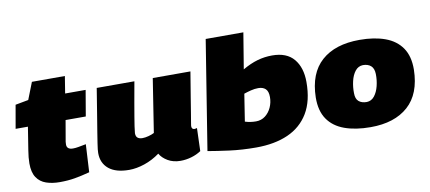

<svg xmlns="http://www.w3.org/2000/svg" viewBox="-68 -988 2786 1245"><g transform="rotate(-10 1325.0 -365.0)"><path d="M447 -203 437 -20Q385 -6 339 2Q293 10 239 10Q189 10 149.5 -3.5Q110 -17 87.5 -50.5Q65 -84 65 -143Q65 -181 73 -229L97 -380H16L43 -534L129 -550L173 -662H390L372 -550H507L478 -380H345L321 -241Q320 -232 320 -223Q320 -190 361 -190Q377 -190 396.5 -193.5Q416 -197 447 -203Z M696 10Q608 10 562 -28Q516 -66 516 -132Q516 -143 517.5 -157Q519 -171 523 -197Q527 -223 534 -267Q541 -311 552.5 -380Q564 -449 580 -550H828Q813 -468 803.5 -413Q794 -358 788 -322.5Q782 -287 778.5 -263Q775 -239 773 -218Q773 -196 784.5 -187Q796 -178 816 -178Q834 -178 856.5 -184Q879 -190 894 -198L949 -550H1197Q1180 -448 1169.5 -383Q1159 -318 1153 -281Q1147 -244 1144 -227Q1141 -210 1140.5 -205Q1140 -200 1140 -199Q1140 -188 1145 -183Q1150 -178 1157 -178Q1159 -178 1163.5 -178.5Q1168 -179 1175 -181L1170 -30Q1142 -11 1106 -0.5Q1070 10 1034 10Q986 10 950.5 -11Q915 -32 899 -61Q851 -26 797.5 -8Q744 10 696 10Z M1579 -740 1540 -503Q1592 -533 1639 -546.5Q1686 -560 1736 -560Q1832 -560 1879 -503.5Q1926 -447 1926 -352Q1926 -228 1878 -148Q1830 -68 1742 -29Q1654 10 1532 10Q1438 10 1355.5 -1Q1273 -12 1216 -22L1331 -740ZM1611 -367Q1587 -367 1561.5 -360.5Q1536 -354 1516 -347L1488 -168Q1522 -157 1560 -157Q1595 -157 1621 -177Q1647 -197 1661.5 -229Q1676 -261 1676 -297Q1676 -335 1658.5 -351Q1641 -367 1611 -367Z M2286 9Q2187 9 2115 -17Q2043 -43 2005 -98.5Q1967 -154 1968 -242Q1971 -401 2061 -481Q2151 -561 2312 -561Q2409 -561 2480 -535Q2551 -509 2589 -453.5Q2627 -398 2626 -310Q2623 -151 2533.5 -71Q2444 9 2286 9ZM2289 -156Q2320 -157 2340 -182.5Q2360 -208 2369.5 -246.5Q2379 -285 2378 -325Q2377 -362 2357.5 -379Q2338 -396 2305 -396Q2274 -395 2254 -369.5Q2234 -344 2225 -305Q2216 -266 2217 -227Q2217 -189 2236.5 -172.5Q2256 -156 2289 -156Z"/></g></svg>

Font: Georama Extended Black
Style: Italic
Weight: 900
Width: 7
Italic angle: -9°
Designer: Jean-Baptiste Levee
Foundry: Production Type
Version: Version 1.000